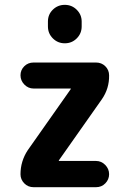

<svg xmlns="http://www.w3.org/2000/svg" viewBox="-20 -780 540 800"><path d="M179.7 -690.4Q179.7 -719.7 200.2 -739.7Q220.7 -759.8 250 -759.8Q279.3 -759.8 299.8 -739.3Q320.3 -718.8 320.3 -690.4V-669.9Q320.3 -640.6 299.8 -620.1Q279.3 -599.6 250 -599.6Q220.7 -599.6 200.2 -620.1Q179.7 -640.6 179.7 -669.9ZM404.3 -366.2 225.6 -112.3V-111.3L224.6 -110.4Q224.6 -109.4 225.6 -109.4H379.9Q402.3 -109.4 418.5 -92.8Q434.6 -76.2 434.6 -54.2Q434.6 -32.2 418.9 -16.1Q403.3 0 379.9 0H120.1Q96.7 0 81.1 -16.1Q65.4 -32.2 65.4 -53.7Q65.4 -108.4 95.7 -154.3L274.4 -408.2V-409.2L275.4 -410.2Q275.4 -411.1 274.4 -411.1H120.1Q97.7 -411.1 81.5 -427.7Q65.4 -444.3 65.4 -466.3Q65.4 -488.3 81.1 -503.9Q96.7 -519.5 120.1 -519.5H379.9Q403.3 -519.5 418.9 -503.9Q434.6 -488.3 434.6 -465.8Q435.5 -411.1 404.3 -366.2Z"/></svg>

Font: Rounded-X Mgen+ 2m bold
Style: Bold
Weight: 700
Designer: [Source Han Sans]
Ryoko NISHIZUKA  (kana & ideographs); Paul D. Hunt (Latin, Greek & Cyrillic); Wenlong ZHANG  (bopomofo
Version: Version 1.059.20150602